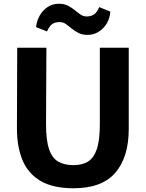

<svg xmlns="http://www.w3.org/2000/svg" viewBox="-20 -998 778 1026"><path d="M373 8Q263 8 196.5 -31.2Q130 -70.5 100.2 -142.2Q70.5 -214 70.5 -311.5L72 -743H228L226 -334Q226 -246.5 242.8 -199.2Q259.5 -152 292.2 -133.8Q325 -115.5 372.5 -115.5Q418 -115.5 449.5 -134.2Q481 -153 497.2 -200.5Q513.5 -248 513.5 -334V-743H668V-309Q668 -158.5 596.5 -75.2Q525 8 373 8ZM448 -811.5Q420 -811.5 399.5 -821.8Q379 -832 363 -845.5Q347 -859 332 -869.5Q317 -880 299 -880Q281 -880 268.5 -874.5Q256 -869 247.2 -857.8Q238.5 -846.5 231 -830L172.5 -853Q176.5 -888 193 -916.2Q209.5 -944.5 235.8 -961.2Q262 -978 294.5 -978Q322.5 -978 342.8 -967.8Q363 -957.5 379.2 -944Q395.5 -930.5 410.5 -920.2Q425.5 -910 443.5 -910Q459 -910 471.5 -915Q484 -920 493.5 -931Q503 -942 510 -960L569.5 -936Q567 -899.5 549.8 -871.5Q532.5 -843.5 505.8 -827.5Q479 -811.5 448 -811.5Z"/></svg>

Font: Koeln Type Sans
Style: Bold
Weight: 700
Designer: Eben Sorkin
Foundry: Eben Sorkin
Version: Version 2.001